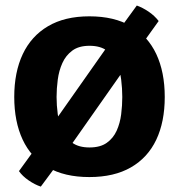

<svg xmlns="http://www.w3.org/2000/svg" viewBox="-20 -625 646 694"><path d="M403.5 -507.5 474.5 -605Q495.5 -597.5 517 -583Q538.5 -568.5 553.5 -549L470 -432.5L202 -51L127.5 49.5Q106 42.5 83.5 27Q61 11.5 48.5 -6.5L133 -123ZM184.5 -274.5Q184.5 -244 188.8 -212Q193 -180 205.5 -152.8Q218 -125.5 241.5 -108.8Q265 -92 303.5 -92Q342.5 -92 366 -108.8Q389.5 -125.5 401.8 -152.8Q414 -180 418 -212Q422 -244 422 -274.5Q422 -305 418 -337.2Q414 -369.5 401.8 -397.2Q389.5 -425 366 -442.2Q342.5 -459.5 303.5 -459.5Q265 -459.5 241.5 -442.2Q218 -425 205.5 -397.2Q193 -369.5 188.8 -337.2Q184.5 -305 184.5 -274.5ZM31.5 -274.5Q31.5 -364 62.2 -429.2Q93 -494.5 153.5 -530.2Q214 -566 303 -566Q393 -566 453.5 -530.5Q514 -495 544.8 -429.8Q575.5 -364.5 575.5 -274.5Q575.5 -184.5 544.8 -119.8Q514 -55 453.2 -20Q392.5 15 303 15Q213 15 152.5 -20.2Q92 -55.5 61.8 -120.5Q31.5 -185.5 31.5 -274.5Z"/></svg>

Font: Signika SC
Style: Regular
Weight: 300
Designer: Anna Giedryś
Foundry: Anna Giedryś
Version: Version 2.000